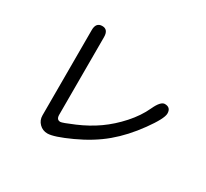

<svg xmlns="http://www.w3.org/2000/svg" viewBox="-151 -956 1303 1216"><g transform="rotate(30 500.0 -348.0)"><path d="M348.6 -71.3Q362.3 -71.3 443.4 -106Q524.4 -140.6 590.3 -187Q656.2 -233.4 714.4 -298.3Q772.5 -363.3 804.2 -432.1Q835.9 -501 866.2 -501Q910.2 -501 910.2 -456.1Q910.2 -418.9 836.9 -317.4Q763.7 -215.8 679.2 -145Q594.7 -74.2 477.5 -20.5Q360.4 33.2 314.5 33.2Q279.3 33.2 254.9 8.8Q230.5 -15.6 230.5 -50.8V-674.8Q230.5 -730.5 276.4 -730.5Q320.3 -730.5 320.3 -674.8V-107.4Q320.3 -71.3 348.6 -71.3Z"/></g></svg>

Font: jf-openhuninn-1.0
Style: Regular
Weight: 400
Designer: [Kosugi Maru]
      Designed by Motoya company      

      [Varela Round]
      Joe Prince(Latin component); Avraham Co
Foundry: justfont CO.,LTD.
Version: 1.0